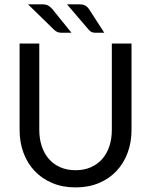

<svg xmlns="http://www.w3.org/2000/svg" viewBox="-20 -838 682 866"><path d="M68.4 0ZM320.8 -70.3Q359.4 -70.3 389.9 -83.7Q420.4 -97.2 441.4 -121.3Q462.4 -145.5 473.4 -178.7Q484.4 -211.9 484.4 -252V-641.6H573.2V-252Q573.2 -196.3 555.7 -148.9Q538.1 -101.6 505.6 -66.9Q473.1 -32.2 426.3 -12.5Q379.4 7.3 320.8 7.3Q262.2 7.3 215.6 -12.5Q168.9 -32.2 136.2 -66.9Q103.5 -101.6 85.9 -148.9Q68.4 -196.3 68.4 -252V-641.6H157.2V-252.4Q157.2 -212.4 168.2 -179Q179.2 -145.5 200.2 -121.3Q221.2 -97.2 251.7 -83.7Q282.2 -70.3 320.8 -70.3ZM338.9 -818.4Q354.5 -818.4 364.3 -813Q374 -807.6 380.9 -797.9L450.2 -690.4H409.2Q399.4 -690.4 393.1 -693.6Q386.7 -696.8 380.4 -703.6L282.2 -818.4ZM171.4 -818.4Q187 -818.4 197 -813Q207 -807.6 215.3 -797.9L302.2 -690.4H256.3Q246.1 -690.4 238.8 -693.6Q231.4 -696.8 224.1 -703.6L106.4 -818.4Z"/></svg>

Font: Carlito
Style: Regular
Weight: 400
Designer: Lukasz Dziedzic
Foundry: tyPoland Lukasz Dziedzic
Version: Version 1.103; Beta1; all basic design good, some composites